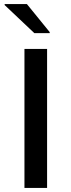

<svg xmlns="http://www.w3.org/2000/svg" viewBox="-20 -930 353 950"><path d="M101 0V-688H213V0ZM150 -766 3 -905V-910H113L226 -771V-766Z"/></svg>

Font: Saira SemiExpanded Medium
Style: Regular
Weight: 500
Width: 6
Designer: Hector Gatti with collaboration of the Omnibus-Type team
Foundry: Omnibus-Type
Version: Version 1.101